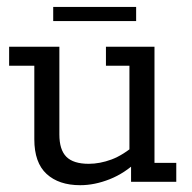

<svg xmlns="http://www.w3.org/2000/svg" viewBox="-20 -534 565 564"><path d="M215.6 10Q152.9 10 116.9 -23Q80.8 -56.1 80.8 -124.9V-341H6.8V-396.7H154.4V-138.9Q154.4 -94.2 174.9 -73.5Q195.5 -52.8 240.7 -52.8Q273.2 -52.8 307.6 -65.5Q341.9 -78.3 379.9 -111L360.2 -82.2V-341H291.2V-396.7H433.8V-55.6H497.8V0H365V-57.5L384.3 -61.3Q346.7 -25.2 302.4 -7.6Q258 10 215.6 10ZM136.3 -472.2V-513.6H379.9V-472.2Z"/></svg>

Font: Rokkitt SemiBold
Style: Regular
Weight: 600
Designer: Vernon Adams
Foundry: Vernon Adams
Version: Version 3.103